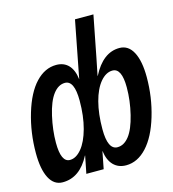

<svg xmlns="http://www.w3.org/2000/svg" viewBox="-110 -815 822 914"><g transform="rotate(-15 301.0 -358.0)"><path d="M602.1 -370.6Q602.1 -272 574.7 -180.4Q547.4 -88.9 501.7 -39.6Q456.1 9.8 399.4 9.8Q361.3 9.8 337.4 -14.6Q313.5 -39.1 307.6 -85H307.1L290.5 0H205.1L222.2 -85.9H221.2Q171.9 9.8 86.9 9.8Q43.9 9.8 21.2 -33.9Q-1.5 -77.6 -1.5 -157.2Q-1.5 -258.3 26.1 -350.3Q53.7 -442.4 98.9 -490.2Q144 -538.1 200.2 -538.1Q237.8 -538.1 260.5 -514.2Q283.2 -490.2 288.6 -444.8H289.1L343.3 -724.6H434.1Q383.3 -462.4 377.4 -436.5H378.4Q430.2 -538.1 511.7 -538.1Q555.7 -538.1 578.9 -493.9Q602.1 -449.7 602.1 -370.6ZM264.6 -345.2Q264.6 -444.8 218.3 -444.8Q185.5 -444.8 159.9 -411.1Q134.3 -377.4 118.9 -310.1Q103.5 -242.7 103.5 -180.2Q103.5 -84 147.5 -84Q177.7 -84 204.8 -116.5Q231.9 -148.9 248.3 -209Q264.6 -269 264.6 -345.2ZM497.6 -348.1Q497.6 -442.9 452.1 -442.9Q419.9 -442.9 392.3 -410.2Q364.7 -377.4 349.4 -319.1Q334 -260.7 334 -185.1Q334 -84 381.8 -84Q414.1 -84 439.5 -116.5Q464.8 -148.9 481.2 -215.8Q497.6 -282.7 497.6 -348.1Z"/></g></svg>

Font: Liberation Mono
Style: Bold Italic
Weight: 700
Italic angle: -12°
Monospace: yes
Designer: Steve Matteson
Foundry: Ascender Corporation
Version: Version 2.1.5